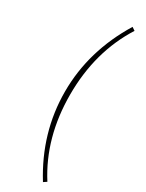

<svg xmlns="http://www.w3.org/2000/svg" viewBox="-256 -839 811 1066"><g transform="rotate(30 149.5 -306.5)"><path d="M264.6 177.7 244.1 191.4Q98.6 -43 98.6 -305.7Q98.6 -566.4 244.1 -803.7L264.6 -790Q131.8 -580.1 131.8 -305.7Q131.8 -30.3 264.6 177.7Z"/></g></svg>

Font: Gen Shin Gothic ExtraLight
Style: Regular
Weight: 100
Designer: [Source Han Sans]
Ryoko NISHIZUKA  (kana & ideographs); Paul D. Hunt (Latin, Greek & Cyrillic); Wenlong ZHANG  (bopomofo
Version: Version 1.002.20150607